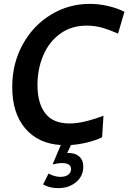

<svg xmlns="http://www.w3.org/2000/svg" viewBox="-20 -734 661 989"><path d="M173 -296Q173 -203 213 -150.5Q253 -98 339 -98Q408 -98 513 -138L506 -27Q473 -11 430.5 -0.5Q388 10 346 13L326 54H333Q368 54 388.5 72.5Q409 91 409 124Q409 173 372 204Q335 235 280 235Q234 235 202 216L230 160Q262 177 291 177Q317 177 331.5 166Q346 155 346 137Q346 122 334.5 114Q323 106 301 106Q278 106 251 113L293 13Q177 6 110 -72.5Q43 -151 43 -286Q43 -407 97 -505Q151 -603 242.5 -658.5Q334 -714 442 -714Q491 -714 539 -702.5Q587 -691 621 -673L588 -561Q545 -580 507 -591Q469 -602 426 -602Q347 -602 289.5 -560Q232 -518 202.5 -448Q173 -378 173 -296Z"/></svg>

Font: Cabin SemiBold
Style: Italic
Weight: 600
Italic angle: -7°
Designer: Pablo Impallari
Foundry: Pablo Impallari. http://www.impallari.com Igino Marini. http://www.ikern.com
Version: Version 2.200